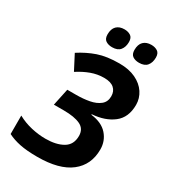

<svg xmlns="http://www.w3.org/2000/svg" viewBox="-219 -1031 1034 1155"><g transform="rotate(30 298.0 -453.5)"><path d="M227 10Q154 10 105.5 0Q57 -10 20 -29V-157Q66 -132 116.5 -120.5Q167 -109 215 -109Q289 -109 335.5 -136Q382 -163 382 -224Q382 -273 341 -292.5Q300 -312 226 -312H157L182 -430H244Q292 -430 334.5 -438Q377 -446 404 -467.5Q431 -489 431 -528Q431 -563 408 -583Q385 -603 339 -603Q293 -603 249.5 -587Q206 -571 163 -543L110 -645Q167 -682 227.5 -703Q288 -724 376 -724Q442 -724 489 -701.5Q536 -679 561 -641Q586 -603 586 -558Q586 -470 529 -426Q472 -382 383 -376V-372Q458 -363 496 -320Q534 -277 534 -218Q534 -111 456.5 -50.5Q379 10 227 10ZM474 -786Q447 -786 429.5 -798Q412 -810 412 -840Q412 -878 431.5 -897.5Q451 -917 486 -917Q511 -917 529 -905.5Q547 -894 547 -864Q547 -829 529.5 -807.5Q512 -786 474 -786ZM287 -786Q260 -786 242.5 -798Q225 -810 225 -840Q225 -878 244.5 -897.5Q264 -917 299 -917Q324 -917 342 -905.5Q360 -894 360 -864Q360 -829 342.5 -807.5Q325 -786 287 -786Z"/></g></svg>

Font: Noto IKEA Latin
Style: Bold Italic
Weight: 700
Italic angle: -12°
Designer: Monotype Design Team
Foundry: Monotype Imaging Inc.
Version: Version 1.0